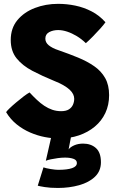

<svg xmlns="http://www.w3.org/2000/svg" viewBox="-20 -694 616 974"><path d="M274 259.5Q234.5 259.5 206.8 255Q179 250.5 171.5 248L200.5 155Q212 159.5 236.8 163.5Q261.5 167.5 275 167.5Q321 167.5 345.5 159Q370 150.5 370 133Q370 118 353 111.8Q336 105.5 310 105.5Q292 105.5 272.8 108.2Q253.5 111 237.8 114.2Q222 117.5 212.5 121.5L243.5 -14.5L344 -19.5L328 64Q336.5 52 356.5 43.2Q376.5 34.5 401.5 34.5Q441.5 34.5 466.8 57.2Q492 80 492 129Q492 173.5 461.8 202.5Q431.5 231.5 381.5 245.5Q331.5 259.5 274 259.5ZM279 8.5Q244.5 8.5 207 1.2Q169.5 -6 133 -21.8Q96.5 -37.5 64.8 -63Q33 -88.5 11 -125Q14 -130.5 28.2 -144.2Q42.5 -158 61.8 -174.2Q81 -190.5 99.8 -204.8Q118.5 -219 130 -225Q148.5 -205 166.8 -187.8Q185 -170.5 204.5 -157.5Q224 -144.5 245.2 -137.2Q266.5 -130 290 -130Q315 -130 329.5 -139.2Q344 -148.5 350.2 -163Q356.5 -177.5 356.5 -193Q356.5 -204.5 351 -216Q345.5 -227.5 333.5 -238.8Q321.5 -250 301.8 -261.5Q282 -273 254 -284Q194 -308.5 144 -334.8Q94 -361 64.2 -398Q34.5 -435 34.5 -491Q34.5 -551 68.2 -591.8Q102 -632.5 156.8 -653.5Q211.5 -674.5 274.5 -674.5Q319 -674.5 362.2 -665.5Q405.5 -656.5 444.8 -636.2Q484 -616 515 -581Q507 -569.5 488.8 -549Q470.5 -528.5 450.2 -508Q430 -487.5 415.5 -475Q394 -496 369.5 -510.8Q345 -525.5 320.8 -533.5Q296.5 -541.5 275 -541.5Q249 -541.5 229.5 -531Q210 -520.5 210 -498Q210 -488.5 214.2 -480Q218.5 -471.5 227 -464.5Q235.5 -457.5 248 -451Q260.5 -444.5 277.5 -439Q329.5 -421 375.8 -402Q422 -383 457.8 -358.2Q493.5 -333.5 513.5 -298Q533.5 -262.5 533.5 -211.5Q533.5 -161.5 514.5 -121Q495.5 -80.5 461 -51.8Q426.5 -23 380.2 -7.2Q334 8.5 279 8.5Z"/></svg>

Font: Grandstander Thin ExtraBold
Style: Regular
Weight: 800
Version: Version 1.200